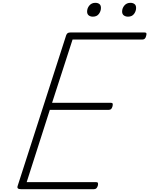

<svg xmlns="http://www.w3.org/2000/svg" viewBox="-20 -1340 1058 1360"><path d="M128 0Q113 0 107 -5.5Q101 -11 105 -23L449 -1091Q453 -1101 459.5 -1105.5Q466 -1110 480 -1110H1004Q1015 -1110 1017 -1104Q1019 -1098 1015 -1085Q1012 -1072 1005.5 -1066Q999 -1060 989 -1060H494L349 -612H765Q776 -612 778 -605.5Q780 -599 777 -587Q773 -573 767 -567.5Q761 -562 751 -562H333L169 -50H660Q671 -50 673.5 -44Q676 -38 673 -25Q669 -12 662.5 -6Q656 0 646 0ZM638 -1222Q620 -1222 608.5 -1231Q597 -1240 597 -1258Q597 -1282 613 -1301Q629 -1320 655 -1320Q673 -1320 684 -1311.5Q695 -1303 695 -1284Q695 -1261 680.5 -1241.5Q666 -1222 638 -1222ZM887 -1222Q869 -1222 857 -1231Q845 -1240 845 -1258Q845 -1282 861 -1301Q877 -1320 904 -1320Q921 -1320 932.5 -1311.5Q944 -1303 944 -1284Q944 -1261 929.5 -1241.5Q915 -1222 887 -1222Z"/></svg>

Font: Playwrite CU ExtraLight
Style: Regular
Weight: 250
Designer: Veronika Burian, José Scaglione
Foundry: TypeTogether
Version: Version 1.002